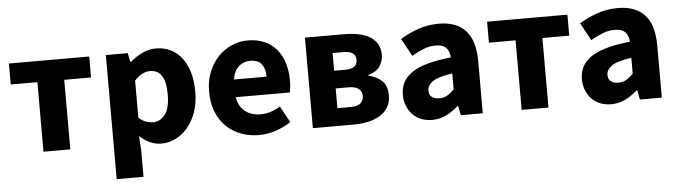

<svg xmlns="http://www.w3.org/2000/svg" viewBox="-45 -686 3709 1048"><g transform="rotate(-5 1809.5 -162.0)"><path d="M172 0V-381H26V-496H466V-381H319V0Z M557 184V-496H677L687 -447H691Q720 -473 756.5 -490.5Q793 -508 832 -508Q877 -508 913 -490Q949 -472 974 -439Q999 -406 1012.5 -359.5Q1026 -313 1026 -256Q1026 -192 1008.5 -142.5Q991 -93 961.5 -58.5Q932 -24 894.5 -6Q857 12 817 12Q785 12 755 -1.5Q725 -15 699 -40L704 39V184ZM783 -108Q821 -108 848 -142.5Q875 -177 875 -254Q875 -388 789 -388Q746 -388 704 -343V-140Q724 -122 744 -115Q764 -108 783 -108Z M1352 12Q1299 12 1253 -5.5Q1207 -23 1173 -56.5Q1139 -90 1120 -138Q1101 -186 1101 -248Q1101 -308 1121 -356.5Q1141 -405 1173.5 -438.5Q1206 -472 1248 -490Q1290 -508 1335 -508Q1388 -508 1427.5 -490Q1467 -472 1493.5 -440Q1520 -408 1533 -364.5Q1546 -321 1546 -270Q1546 -250 1544 -232Q1542 -214 1540 -205H1243Q1253 -151 1287.5 -125.5Q1322 -100 1372 -100Q1425 -100 1479 -133L1528 -44Q1490 -18 1443.5 -3Q1397 12 1352 12ZM1242 -302H1421Q1421 -344 1402 -370Q1383 -396 1338 -396Q1303 -396 1276.5 -373Q1250 -350 1242 -302Z M1648 0V-496H1859Q1901 -496 1937 -489.5Q1973 -483 2000 -467.5Q2027 -452 2042.5 -427Q2058 -402 2058 -365Q2058 -333 2039 -304Q2020 -275 1975 -263V-259Q2022 -248 2049.5 -221Q2077 -194 2077 -143Q2077 -105 2060.5 -77.5Q2044 -50 2016 -33Q1988 -16 1950.5 -8Q1913 0 1871 0ZM1791 -302H1849Q1886 -302 1902 -314.5Q1918 -327 1918 -350Q1918 -373 1902.5 -386Q1887 -399 1850 -399H1791ZM1791 -97H1862Q1902 -97 1918.5 -112.5Q1935 -128 1935 -153Q1935 -175 1917.5 -190Q1900 -205 1861 -205H1791Z M2301 12Q2267 12 2239.5 0.5Q2212 -11 2193 -31.5Q2174 -52 2163.5 -79Q2153 -106 2153 -138Q2153 -216 2219 -260Q2285 -304 2432 -319Q2430 -352 2412.5 -371.5Q2395 -391 2354 -391Q2322 -391 2290.5 -379Q2259 -367 2223 -346L2170 -443Q2218 -472 2270.5 -490Q2323 -508 2382 -508Q2478 -508 2528.5 -453.5Q2579 -399 2579 -284V0H2459L2449 -51H2445Q2413 -23 2378 -5.5Q2343 12 2301 12ZM2351 -102Q2376 -102 2394 -113Q2412 -124 2432 -144V-231Q2354 -220 2324 -199Q2294 -178 2294 -149Q2294 -125 2309.5 -113.5Q2325 -102 2351 -102Z M2792 0V-381H2646V-496H3086V-381H2939V0Z M3282 12Q3248 12 3220.5 0.5Q3193 -11 3174 -31.5Q3155 -52 3144.5 -79Q3134 -106 3134 -138Q3134 -216 3200 -260Q3266 -304 3413 -319Q3411 -352 3393.5 -371.5Q3376 -391 3335 -391Q3303 -391 3271.5 -379Q3240 -367 3204 -346L3151 -443Q3199 -472 3251.5 -490Q3304 -508 3363 -508Q3459 -508 3509.5 -453.5Q3560 -399 3560 -284V0H3440L3430 -51H3426Q3394 -23 3359 -5.5Q3324 12 3282 12ZM3332 -102Q3357 -102 3375 -113Q3393 -124 3413 -144V-231Q3335 -220 3305 -199Q3275 -178 3275 -149Q3275 -125 3290.5 -113.5Q3306 -102 3332 -102Z"/></g></svg>

Font: Font
Style: ¶
Weight: 700
Designer: Paul D. Hunt
Foundry: Adobe Systems Incorporated
Version: Version 3.000